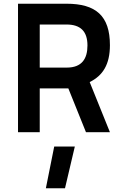

<svg xmlns="http://www.w3.org/2000/svg" viewBox="-20 -712 657 1034"><path d="M443 0H572L463 -270C534 -305 572 -365 572 -469C572 -627 496 -692 338 -692H77V0H194V-236H348ZM451 -467C451 -396 421 -348 340 -348H194V-580H338C414 -580 451 -543 451 -467ZM227 302H330L383 77H272Z"/></svg>

Font: TitilliumText22L
Style: 800 wt
Weight: 800
Designer: Campivisivi
Foundry: Campivisivi
Version: 1.000